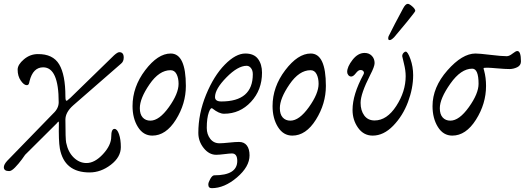

<svg xmlns="http://www.w3.org/2000/svg" viewBox="-20 -693 2736 1001"><path d="M205 -342Q152 -342 134 -270Q134 -269 132.5 -263Q131 -257 130 -255Q129 -253 126.5 -251Q124 -249 119 -249Q105 -249 88.5 -272.5Q72 -296 72 -330Q72 -356 104.5 -383.5Q137 -411 177 -411Q256 -412 288.5 -357.5Q321 -303 321 -190Q321 -174 323.5 -170Q326 -166 330.5 -169Q335 -172 347 -183L575 -405Q593 -421 602 -421Q625 -421 625 -393Q625 -372 611 -361L362 -144Q321 -108 321 -69Q321 32 325 51Q335 100 364.5 128.5Q394 157 431 157Q474 157 517 110.5Q560 64 560 19Q560 -21 577 -21Q591 -21 600.5 6.5Q610 34 610 74Q610 126 558 166Q506 206 447 206Q315 206 292 81Q285 40 287 -51Q287 -59 285.5 -59Q284 -59 280 -55Q278 -52 276 -50L111 114L94 138Q77 161 58.5 180Q40 199 28 199Q0 199 0 179Q0 165 17 146L258 -102Q286 -128 286 -160Q286 -342 205 -342Z M911 -256Q911 -286 900.5 -306.5Q890 -327 869 -327Q810 -327 759.5 -253.5Q709 -180 709 -129Q709 -97 724 -80.5Q739 -64 764 -64Q810 -64 860.5 -134.5Q911 -205 911 -256ZM949 -245Q949 -152 897 -69Q845 14 774 14Q727 14 699 -31Q671 -76 671 -140Q671 -240 737 -327Q803 -414 870 -414Q949 -414 949 -245Z M1298 -306Q1298 -326 1288.5 -338Q1279 -350 1266 -350Q1220 -350 1160.5 -289.5Q1101 -229 1101 -187Q1101 -164 1134 -164Q1298 -164 1298 -306ZM1346 -314Q1346 -224 1288.5 -162Q1231 -100 1148 -100Q1122 -100 1088 -127Q1079 -135 1069 -108Q1058 -78 1058 -26Q1058 7 1076 30.5Q1094 54 1124 54Q1141 54 1174 50.5Q1207 47 1226 47Q1253 47 1267 65.5Q1281 84 1281 117Q1281 176 1215.5 232Q1150 288 1084 288Q1066 288 1066 269Q1066 258 1076.5 239.5Q1087 221 1097 221Q1217 221 1217 146Q1217 107 1189 107Q1178 107 1150.5 110.5Q1123 114 1107 114Q1070 114 1042 79Q1014 44 1014 0Q1014 -101 1054.5 -199.5Q1095 -298 1152 -356Q1209 -414 1259 -414Q1304 -414 1325 -386Q1346 -358 1346 -314Z M1641 -256Q1641 -286 1630.5 -306.5Q1620 -327 1599 -327Q1540 -327 1489.5 -253.5Q1439 -180 1439 -129Q1439 -97 1454 -80.5Q1469 -64 1494 -64Q1540 -64 1590.5 -134.5Q1641 -205 1641 -256ZM1679 -245Q1679 -152 1627 -69Q1575 14 1504 14Q1457 14 1429 -31Q1401 -76 1401 -140Q1401 -240 1467 -327Q1533 -414 1600 -414Q1679 -414 1679 -245Z M2035 -499Q2020 -484 2012 -484Q2004 -484 2004 -492Q2004 -500 2006 -504Q2035 -563 2081 -648Q2094 -673 2106 -673Q2114 -673 2129.5 -659.5Q2145 -646 2145 -636Q2145 -632 2100.5 -577.5Q2056 -523 2035 -499ZM1875 -305Q1880 -314 1875 -321Q1870 -328 1859 -328Q1848 -328 1835 -311Q1822 -294 1811 -294Q1802 -294 1796 -301.5Q1790 -309 1790 -318Q1790 -345 1818 -381Q1846 -417 1881 -417Q1904 -417 1918.5 -402Q1933 -387 1933 -364Q1933 -346 1910 -302Q1860 -204 1860 -157Q1860 -117 1879 -91Q1898 -65 1933 -65Q1997 -65 2046 -140.5Q2095 -216 2095 -296Q2095 -326 2086 -361.5Q2077 -397 2077 -400Q2077 -410 2083.5 -417Q2090 -424 2095 -424Q2106 -424 2120 -384.5Q2134 -345 2134 -301Q2134 -233 2107 -161Q2080 -89 2030 -37.5Q1980 14 1923 14Q1876 14 1847 -26.5Q1818 -67 1818 -120Q1818 -200 1875 -305Z M2504 -325Q2514 -288 2514 -245Q2514 -152 2461.5 -69Q2409 14 2338 14Q2291 14 2263 -31Q2235 -76 2235 -140Q2235 -238 2312.5 -326Q2390 -414 2459 -414Q2479 -414 2537 -407Q2595 -400 2622 -400Q2635 -400 2652 -413.5Q2669 -427 2677 -427Q2696 -427 2696 -373Q2696 -352 2676.5 -342.5Q2657 -333 2636 -333Q2614 -333 2574 -336.5Q2534 -340 2522 -340Q2503 -340 2501.5 -338Q2500 -336 2504 -325ZM2475 -256Q2475 -335 2442 -335Q2383 -335 2328 -257Q2273 -179 2273 -129Q2273 -97 2288 -80.5Q2303 -64 2328 -64Q2374 -64 2424.5 -134.5Q2475 -205 2475 -256Z"/></svg>

Font: EB Garamond 12
Style: Italic
Weight: 400
Italic angle: -17°
Version: Version 0.016; ttfautohint (v1.8.4)